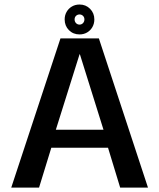

<svg xmlns="http://www.w3.org/2000/svg" viewBox="-20 -850 722 870"><path d="M31 0H157L212.5 -180.5H469.5L524.5 0H650.5L428 -676H254ZM233 -262 340.5 -604H342L449 -262ZM340.5 -694Q359.5 -694 374.8 -703Q390 -712 398.8 -727.5Q407.5 -743 407.5 -762Q407.5 -790.5 388.2 -810Q369 -829.5 340.5 -829.5Q321 -829.5 305.8 -820.5Q290.5 -811.5 281.8 -796.2Q273 -781 273 -762Q273 -733 292.2 -713.5Q311.5 -694 340.5 -694ZM340.5 -738.5Q331 -738.5 324.5 -745.2Q318 -752 318 -762Q318 -772 324.5 -778.2Q331 -784.5 340.5 -784.5Q349.5 -784.5 356 -778.2Q362.5 -772 362.5 -762Q362.5 -752 356 -745.2Q349.5 -738.5 340.5 -738.5Z"/></svg>

Font: Anybody UltraCondensed Thin Medium
Style: Regular
Weight: 500
Version: Version 1.111